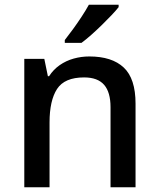

<svg xmlns="http://www.w3.org/2000/svg" viewBox="-20 -786 667 806"><path d="M82 0V-539H166L181 -466H186Q204 -494 230.5 -512.5Q257 -531 289 -540Q321 -549 355 -549Q450 -549 499.5 -502.5Q549 -456 549 -351V0H444V-336Q444 -399 417 -430Q390 -461 333 -461Q251 -461 219.5 -412.5Q188 -364 188 -272V0ZM478 -756Q467 -742 448 -722Q429 -702 407 -680.5Q385 -659 363 -639.5Q341 -620 322 -606H252V-618Q267 -637 286 -663Q305 -689 323 -716.5Q341 -744 353 -766H478Z"/></svg>

Font: Noto Sans Symbols Medium
Style: Regular
Weight: 500
Version: Version 2.002